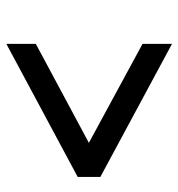

<svg xmlns="http://www.w3.org/2000/svg" viewBox="2 -668 574 619"><g transform="rotate(90 289.5 -358.0)"><path d="M121 -91V-186L440 -357L121 -530V-625L550 -394V-321Z"/></g></svg>

Font: Volkhov
Style: Bold Italic
Weight: 700
Designer: Cyreal (www.cyreal.org)
Foundry: Cyreal (www.cyreal.org)
Version: Version 1.001